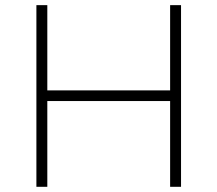

<svg xmlns="http://www.w3.org/2000/svg" viewBox="-20 -719 837 739"><path d="M120.1 -699.2H162.1V-371.1H634.8V-699.2H676.8V0H634.8V-330.1H162.1V0H120.1Z"/></svg>

Font: Montserrat-Arabic ExtraLight
Style: Regular
Weight: 275
Designer: Mohamed Gaber
Foundry: Kief Type Foundry
Version: Version 5.008;PS 005.008;hotconv 1.0.88;makeotf.lib2.5.64775